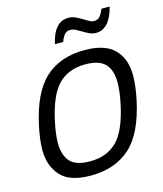

<svg xmlns="http://www.w3.org/2000/svg" viewBox="-131 -990 935 1100"><g transform="rotate(-15 337.0 -440.0)"><path d="M271 14.2Q146 14.2 92.5 -45.4Q39.1 -105 39.1 -197.8Q39.1 -258.3 56.2 -337.9Q96.2 -525.4 185.3 -607.7Q274.4 -689.9 420.4 -689.9Q540 -689.9 595.9 -633.8Q651.9 -577.6 651.9 -479Q651.9 -418.5 635.3 -337.9Q594.7 -146 504.2 -65.9Q413.6 14.2 271 14.2ZM288.1 -65.9Q387.2 -65.9 447.8 -126Q508.3 -186 540.5 -337.9Q555.7 -410.2 555.7 -461.4Q555.7 -536.6 520 -573.2Q484.4 -609.9 403.3 -609.9Q302.7 -609.9 242.7 -548.8Q182.6 -487.8 150.9 -337.9Q135.3 -265.6 135.3 -214.4Q135.3 -143.6 169.2 -104.7Q203.1 -65.9 288.1 -65.9ZM314.5 -766.6H265.6Q293.9 -892.6 378.4 -892.6Q399.9 -892.6 419.2 -883.8Q438.5 -875 455.8 -864.5Q473.1 -854 488.3 -845.2Q503.4 -836.4 516.6 -836.4Q538.1 -836.4 550.5 -849.6Q563 -862.8 575.7 -893.6H624.5Q592.3 -767.6 510.7 -767.6Q491.2 -767.6 472.9 -776.1Q454.6 -784.7 437.3 -795.2Q419.9 -805.7 403.6 -814.2Q387.2 -822.8 371.6 -822.8Q350.1 -822.8 337.6 -808.8Q325.2 -794.9 314.5 -766.6Z"/></g></svg>

Font: Cadman
Style: Italic
Weight: 400
Italic angle: -12°
Designer: Paul James MIller
Foundry: High-Logic / Made with FontCreator
Version: Version 2.114;March 28, 2021;FontCreator 13.0.0.2683 64-bit